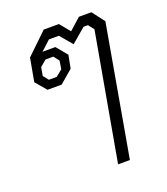

<svg xmlns="http://www.w3.org/2000/svg" viewBox="-127 -657 745 856"><g transform="rotate(-20 245.5 -229.0)"><path d="M393 -492 372 -519H351L283 -461L234 -519H187L141 -477H202L245 -425L233 -363L171 -310H104L60 -362L80 -472L180 -568H252L292 -519L347 -568H406L451 -509L342 110H286ZM162 -350 193 -375 199 -414 179 -440H142L112 -415L105 -375L125 -350Z"/></g></svg>

Font: Chakra Petch Light
Style: Italic
Weight: 300
Italic angle: -10°
Designer: Katatrad Aksorn Co.,Ltd.
Foundry: Cadson Demak Co.,Ltd.
Version: Version 1.000; ttfautohint (v1.6)